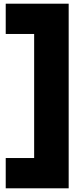

<svg xmlns="http://www.w3.org/2000/svg" viewBox="-20 -820 443 1040"><path d="M11 200H352V-800H11V-636H165V36H11Z"/></svg>

Font: Aspekta 950
Style: Regular
Weight: 950
Designer: Ivo Dolenc
Version: Version 2.000